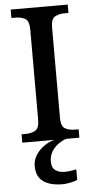

<svg xmlns="http://www.w3.org/2000/svg" viewBox="-63 -750 501 1026"><g transform="rotate(-5 188.0 -237.0)"><path d="M35 0V-45H56Q87 -45 108.5 -57Q130 -69 130 -115V-599Q130 -645 108.5 -657Q87 -669 56 -669H35V-714H341V-669H320Q290 -669 268.5 -657Q247 -645 247 -599V-115Q247 -69 268.5 -57Q290 -45 320 -45H341V0ZM231 240Q164 240 127 213.5Q90 187 90 130Q90 99 107 72Q124 45 151 26Q178 7 208 0H271Q250 6 228.5 21.5Q207 37 192.5 60Q178 83 178 115Q178 147 197.5 161Q217 175 247 175Q260 175 276 173Q292 171 310 167V224Q294 231 270 235.5Q246 240 231 240Z"/></g></svg>

Font: Noto Serif Tamil Medium
Style: Regular
Weight: 500
Designer: Indian Type Foundry, Tom Grace, and the Monotype Design Team
Foundry: Monotype Imaging Inc.
Version: Version 2.004; ttfautohint (v1.8.4.7-5d5b)